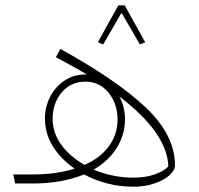

<svg xmlns="http://www.w3.org/2000/svg" viewBox="-20 -690 747 722"><path d="M638 -68Q638 -50 618 -31.5Q598 -13 562 -0.5Q526 12 481 12Q383 12 296 -34Q212 0 103 0H37L30 -34H102Q192 -34 261 -56Q209 -91 179 -139.5Q149 -188 149 -244Q149 -289 169 -327Q189 -365 223.5 -387.5Q258 -410 302 -410H306Q269 -433 190 -475L207 -506Q421 -388 529.5 -284.5Q638 -181 638 -68ZM298 -70Q359 -97 390.5 -141.5Q422 -186 422 -240Q422 -300 388 -341.5Q354 -383 302 -383Q247 -383 212.5 -343Q178 -303 178 -243Q178 -190 210.5 -145.5Q243 -101 298 -70ZM613 -64Q609 -190 429 -327Q450 -288 450 -241Q450 -185 420 -135.5Q390 -86 332 -52Q405 -22 481 -22Q526 -22 560 -33.5Q594 -45 613 -64ZM348 -531 425 -670H449L526 -531L506 -523L437 -642L368 -523Z"/></svg>

Font: FiraGO UltraLight
Style: Italic
Weight: 200
Italic angle: -8°
Designer: bBox Type GmbH
Foundry: bBox Type GmbH
Version: Version 1.001